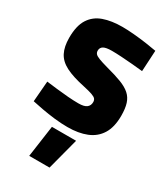

<svg xmlns="http://www.w3.org/2000/svg" viewBox="-232 -790 1027 1176"><g transform="rotate(30 281.5 -202.0)"><path d="M175.1 282.8 206.7 59.3H377.6L318.8 282.8ZM289.1 13.1Q245.2 13.1 196.8 7.6Q148.5 2 104.9 -6.1Q61.3 -14.1 31.7 -20.7L43.5 -166.4Q74.7 -162.4 116.6 -157.6Q158.5 -152.7 200.4 -149.4Q242.4 -146.2 274 -146.2Q315.6 -146.2 332.8 -159.9Q350.1 -173.7 350.1 -198.2Q350.1 -211.5 343.1 -220.2Q336.2 -228.9 315.2 -236.4Q294.2 -243.9 253 -252.9Q167 -271 117.2 -296.4Q67.4 -321.8 46.4 -362.9Q25.4 -403.9 25.4 -466.8Q25.4 -551.6 56 -599.4Q86.6 -647.2 142.7 -667.1Q198.9 -687 275.6 -687Q312 -687 357.6 -683Q403.3 -679 447.1 -672.8Q491 -666.6 522.3 -660.6L514.1 -512.3Q483.5 -515.7 443.1 -519.2Q402.7 -522.7 362.5 -525.2Q322.3 -527.7 293 -527.7Q251.2 -527.7 233.6 -517.3Q216 -506.9 216 -485.6Q216 -472.4 223.7 -463.4Q231.3 -454.4 253.2 -445.9Q275.1 -437.3 318.3 -425.4Q382.7 -408.5 425.5 -392.1Q468.3 -375.7 493.7 -353.2Q519 -330.7 529.9 -296.6Q540.7 -262.5 540.7 -211.1Q540.7 -131 510 -81.6Q479.3 -32.2 423 -9.6Q366.7 13.1 289.1 13.1Z"/></g></svg>

Font: Titillium Web SemiBold
Style: Regular
Weight: 600
Designer: Mohamed Gaber, Accademia di Belle Arti di Urbino
Foundry: Kief Type Foundry, Accademia di Belle Arti di Urbino
Version: Version 3.000; ttfautohint (v1.8.4)